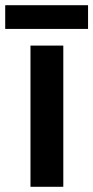

<svg xmlns="http://www.w3.org/2000/svg" viewBox="-36 -717 358 737"><path d="M207 0H81V-542H207ZM302 -697V-606H-16V-697Z"/></svg>

Font: Noto Sans SemiBold
Style: Regular
Weight: 600
Designer: Monotype Design Team
Foundry: Monotype Imaging Inc.
Version: Version 2.007